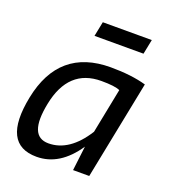

<svg xmlns="http://www.w3.org/2000/svg" viewBox="-128 -798 816 899"><g transform="rotate(20 280.0 -349.0)"><path d="M412.1 -425.8Q387.7 -437.5 319.3 -437.5Q155.8 -437.5 118.7 -250.5Q84 -78.1 185.1 -78.1Q289.6 -78.1 367.7 -202.1ZM417.5 0H336.9L351.6 -122.1Q269.5 0 154.3 0Q-20.5 0 29.3 -249.5Q82 -512.7 338.4 -512.7Q442.4 -512.7 515.6 -491.7ZM475.1 -698.2 460.4 -625H216.3L231 -698.2Z"/></g></svg>

Font: Sansation
Style: Italic
Weight: 400
Designer: Bernd Montag
Version: Version 1.301